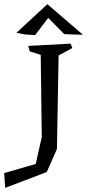

<svg xmlns="http://www.w3.org/2000/svg" viewBox="-90 -725 419 924"><path d="M192 -458 184 -8 135 103 -65 179 -70 108 82 64 111 -65 106 -461 53 -478 46 -504 250 -515 258 -494ZM139 -704 309 -558 259 -559 219 -561 142 -639 79 -556 32 -559 -11 -567 138 -705H139Z"/></svg>

Font: Underdog
Style: Regular
Weight: 400
Designer: Sergey Steblina
Foundry: Sergey Steblina, Jovanny Lemonad
Version: Version 1.001; ttfautohint (v0.9)